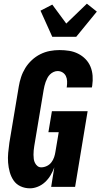

<svg xmlns="http://www.w3.org/2000/svg" viewBox="-20 -1015 546 1043"><path d="M143 8Q115 8 91.5 -3Q68 -14 54 -34.5Q40 -55 33 -80Q26 -105 24 -131.5Q22 -158 24.5 -185Q27 -212 31 -240L82 -545Q86 -570 94.5 -596Q103 -622 117.5 -645.5Q132 -669 153 -688.5Q174 -708 199 -720.5Q224 -733 250.5 -738Q277 -743 303 -743Q330 -743 355.5 -739Q381 -735 404 -723.5Q427 -712 444.5 -694Q462 -676 471.5 -653Q481 -630 483 -603.5Q485 -577 481 -550L479 -540H342L343 -544Q345 -559 344.5 -574Q344 -589 338 -601.5Q332 -614 320 -621.5Q308 -629 293 -629Q282 -629 271 -624Q260 -619 251.5 -610.5Q243 -602 237.5 -591.5Q232 -581 228 -570Q224 -559 221.5 -548Q219 -537 217 -526L166 -221Q164 -209 163 -197.5Q162 -186 162 -174Q162 -162 163.5 -151Q165 -140 170 -130Q175 -120 183.5 -113Q192 -106 204 -106Q219 -106 234 -113Q249 -120 259 -133Q269 -146 274 -161Q279 -176 281 -190L299 -297H243L262 -411H456L388 0H258L275 -106Q267 -84 255 -63.5Q243 -43 225.5 -26.5Q208 -10 186 -1Q164 8 143 8ZM264 -815 200 -957 264 -990 340 -887 452 -995 506 -952 394 -815Z"/></svg>

Font: Iosevka Term Curly Hv Obl
Style: Regular
Weight: 900
Italic angle: -9°
Designer: Belleve Invis
Foundry: Belleve Invis
Version: Version 32.3.0